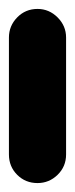

<svg xmlns="http://www.w3.org/2000/svg" viewBox="-20 -410 168 430"><path d="M0 -64H128V-326H0ZM64 -128Q37 -128 18.5 -109Q0 -90 0 -64Q0 -37 18.5 -18.5Q37 0 64 0Q90 0 109 -18.5Q128 -37 128 -64Q128 -90 109 -109Q90 -128 64 -128ZM64 -390Q37 -390 18.5 -371Q0 -352 0 -326Q0 -299 18.5 -280.5Q37 -262 64 -262Q90 -262 109 -280.5Q128 -299 128 -326Q128 -352 109 -371Q90 -390 64 -390Z"/></svg>

Font: Wavefont
Style: Bold
Weight: 700
Version: Version 3.004;gftools[0.9.33]